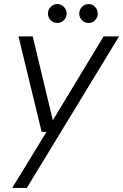

<svg xmlns="http://www.w3.org/2000/svg" viewBox="-20 -705 606 945"><path d="M40 220 209 -56H185L71 -526H141L240 -113L490 -526H566L112 220ZM262 -592Q243 -592 229.5 -605.5Q216 -619 216 -638Q216 -657 229.5 -671Q243 -685 262 -685Q281 -685 294.5 -671Q308 -657 308 -638Q308 -619 294.5 -605.5Q281 -592 262 -592ZM416 -592Q397 -592 383.5 -605.5Q370 -619 370 -638Q370 -657 383.5 -671Q397 -685 416 -685Q435 -685 448 -671Q461 -657 461 -638Q461 -619 448 -605.5Q435 -592 416 -592Z"/></svg>

Font: DM Sans 9pt Light
Style: Italic
Weight: 300
Italic angle: -10°
Version: Version 4.004;gftools[0.9.30]